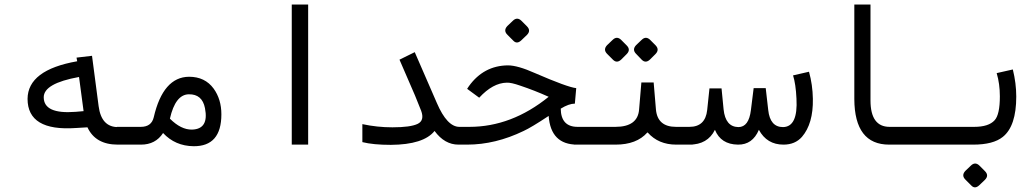

<svg xmlns="http://www.w3.org/2000/svg" viewBox="-20 -635 4540 843"><path d="M347 -147 327 -297Q172 -269 172 -208Q172 -133 312 -144ZM497 0Q399 0 364 -76L314 -73Q101 -58 101 -201Q102 -328 319 -366L316 -382L384 -390L413 -169Q425 -77 498 -77H517V0Z M696 -51Q663 0 599 0H493V-78H598Q645 -78 655 -120Q696 -297 810 -298Q880 -298 918 -246Q952 -199 952 -133Q952 8 830 7Q749 6 696 -51ZM726 -114Q775 -65 823 -66Q898 -68 880 -160Q868 -222 809 -221Q750 -220 726 -114Z M1261 -615H1333V0H1261Z M1993 0Q1932 0 1888 -60Q1840 0 1696 1Q1619 1 1571 -11V-90Q1636 -76 1703 -76Q1782 -76 1813.5 -91Q1845 -106 1829 -149Q1805 -208 1802 -216L1734 -373L1801 -406L1898 -183Q1943 -78 1997 -78H2016V0Z M2269.8 -543.4 2293.3 -519.8Q2312.6 -500.6 2293.3 -481.3L2268.7 -457.8Q2249.4 -439.6 2233.4 -456.7L2208.8 -481.3Q2188.5 -500.6 2207.7 -520.9L2231.3 -543.4Q2250.5 -562.6 2269.8 -543.4ZM2510 -248 2504 -180Q2478 -180 2442 -158Q2443 -78 2516 -78H2520V0H2514Q2398 0 2389 -126Q2312 -75 2279 -60Q2155 0 2031 0H1999V-78H2041Q2226 -78 2389 -210Q2327 -238 2264 -259Q2224 -273 2205 -272Q2144 -271 2084 -206L2031 -245L2039 -257Q2104 -347 2210 -348Q2253 -348 2329 -314Q2472 -252 2510 -248Z M2822 -53Q2775 0 2683 0H2500V-78H2682Q2780 -78 2786 -154L2796 -273H2850L2860 -154Q2867 -78 2948 -78H3021V0H2949Q2871 0 2824 -53H2823ZM2835.1 -459.4 2858.6 -435.8Q2876.8 -416.6 2857.6 -397.3L2834 -373.8Q2814.8 -355.6 2797.7 -372.7L2774.1 -397.3Q2753.8 -416.6 2773 -436.9L2796.6 -459.4Q2815.8 -478.6 2835.1 -459.4ZM2707.8 -459.4 2731.3 -435.8Q2750.6 -416.6 2731.3 -397.3L2707.8 -373.8Q2688.5 -355.6 2671.4 -372.7L2646.8 -397.3Q2626.5 -416.6 2645.7 -436.9L2669.3 -459.4Q2688.5 -478.6 2707.8 -459.4Z M3418 -77Q3484 -78 3477 -202Q3474 -266 3462 -304L3532 -320Q3548 -263 3549 -201Q3551 -92 3501 -34Q3471 0 3420 0Q3347 0 3312 -65Q3284 1 3220 0Q3145 -1 3119 -65Q3087 0 3007 0H2999V-78H3007Q3077 -78 3085 -152L3095 -247H3148L3157 -155Q3165 -78 3222 -77Q3268 -77 3277 -152L3289 -248H3342L3353 -152Q3361 -77 3418 -77Z M3731 -200V-615H3802V-194Q3802 -78 3886 -78H4019V0H3884Q3732 0 3731 -200Z M4257 -78Q4321 -78 4347 -107Q4370 -132 4370 -212Q4370 -267 4356 -314L4427 -330Q4442 -269 4442 -211Q4442 -81 4383 -34Q4341 0 4253 0H4000V-78ZM4280.8 92.6 4304.3 116.2Q4323.6 135.4 4304.3 154.7L4279.7 178.2Q4260.4 196.4 4244.4 179.3L4219.8 154.7Q4199.5 135.4 4218.7 115.1L4242.3 92.6Q4261.5 73.4 4280.8 92.6Z"/></svg>

Font: Vazir Code FD
Style: Code-FD
Weight: 400
Foundry: DejaVu fonts team - Redesigned by Saber Rastikerdar
Version: Version 1.1.2